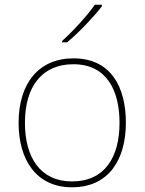

<svg xmlns="http://www.w3.org/2000/svg" viewBox="-20 -786 615 816"><path d="M413 -759V-766H383C354 -723 289 -652 244 -612V-606H265C318 -650 378 -714 413 -759ZM515 -264C515 -417 451 -538 292 -538C145 -538 59 -432 59 -264C59 -107 134 10 286 10C443 10 515 -109 515 -264ZM86 -264C86 -420 160 -513 292 -513C433 -513 488 -402 488 -264C488 -119 426 -15 286 -15C151 -15 86 -117 86 -264Z"/></svg>

Font: Noto Sans Telugu Thin
Style: Regular
Weight: 100
Designer: Jelle Bosma - Monotype Design Team
Foundry: Monotype Imaging Inc.
Version: Version 2.005